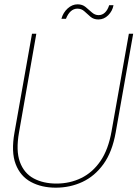

<svg xmlns="http://www.w3.org/2000/svg" viewBox="-20 -856 636 888"><path d="M238 12Q172 12 123 -14.5Q74 -41 52.5 -97Q31 -153 47 -243L128 -700H148L68 -244Q53 -159 72 -107Q91 -55 135.5 -31Q180 -7 241 -7Q303 -7 355.5 -32.5Q408 -58 444.5 -111Q481 -164 496 -249L576 -700H596L515 -243Q499 -153 458.5 -97Q418 -41 361 -14.5Q304 12 238 12ZM264 -769Q272 -798 293 -817Q314 -836 339 -836Q361 -836 376 -823.5Q391 -811 405 -798.5Q419 -786 436 -786Q453 -786 465.5 -798Q478 -810 485 -832H505Q500 -805 480.5 -785.5Q461 -766 435 -766Q413 -766 398.5 -778.5Q384 -791 370.5 -803.5Q357 -816 338 -816Q321 -816 307.5 -804Q294 -792 285 -769Z"/></svg>

Font: DM Sans 36pt Thin
Style: Italic
Weight: 250
Italic angle: -10°
Designer: Colophon Foundry, Jonny Pinhorn
Foundry: Colophon Foundry
Version: Version 4.004;gftools[0.9.30]